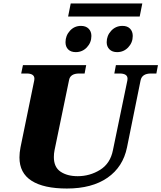

<svg xmlns="http://www.w3.org/2000/svg" viewBox="-20 -1075 929 1105"><path d="M387 -1055H799L784 -980H372ZM357 -832Q357 -870 382.5 -898Q408 -926 446 -926Q474 -926 490 -910Q506 -894 506 -868Q506 -830 480 -802.5Q454 -775 416 -775Q388 -775 372.5 -790.5Q357 -806 357 -832ZM594 -832Q594 -870 620 -898Q646 -926 685 -926Q713 -926 728.5 -910Q744 -894 744 -868Q744 -830 718 -802.5Q692 -775 654 -775Q626 -775 610 -791Q594 -807 594 -832ZM92 -169Q92 -196 98 -227L177 -612Q178 -616 178 -622Q178 -652 133 -652H102L112 -700H476L467 -652H436Q383 -652 377 -612L294 -211Q290 -192 290 -171Q290 -113 328.5 -87Q367 -61 427 -61Q497 -61 556 -97.5Q615 -134 630 -211L713 -612Q714 -616 714 -622Q714 -652 668 -652H638L647 -700H889L880 -652H849Q797 -652 789 -612L711 -227Q688 -114 598.5 -52Q509 10 365 10Q232 10 162 -34.5Q92 -79 92 -169Z"/></svg>

Font: Taviraj Black
Style: Italic
Weight: 900
Italic angle: -12°
Designer: Katatrad Team
Foundry: CadsonDemak
Version: Version 1.001